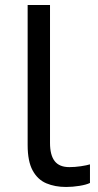

<svg xmlns="http://www.w3.org/2000/svg" viewBox="-20 -734 388 764"><path d="M243 10Q199 10 164.5 -4.5Q130 -19 110 -55.5Q90 -92 90 -157V-714H179V-165Q179 -117 197.5 -93Q216 -69 256 -69Q278 -69 301.5 -72.5Q325 -76 338 -80V-6Q324 1 296.5 5.5Q269 10 243 10Z"/></svg>

Font: lguzrati85
Style: Book
Weight: 400
Designer: Jelle Bosma - Monotype Design Team, Universal Thirst
Foundry: Monotype Imaging Inc.
Version: Version 2.106